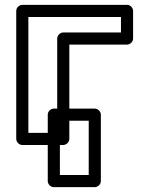

<svg xmlns="http://www.w3.org/2000/svg" viewBox="-20 -573 604 792"><path d="M479 -439H241C226 -439 216 -425 216 -414V-25H97V-503H479ZM504 -389C515 -389 529 -399 529 -414V-528C529 -539 519 -553 504 -553H72C61 -553 47 -543 47 -528V0C47 11 57 25 72 25H241C252 25 266 15 266 0V-389ZM346 149H227V-75H346ZM371 199C382 199 396 189 396 174V-100C396 -111 386 -125 371 -125H202C191 -125 177 -115 177 -100V174C177 185 187 199 202 199Z"/></svg>

Font: Asimov
Style: XWidOu
Weight: 500
Designer: Google
Version: Version 2.000980; 2014